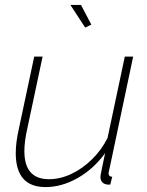

<svg xmlns="http://www.w3.org/2000/svg" viewBox="-20 -750 596 780"><path d="M165 10Q44 10 44 -128Q44 -149 47 -173Q50 -197 56 -224L119 -520H153L91 -228Q79 -176 79 -136Q79 -22 179 -22Q224 -22 269 -43Q314 -64 353.5 -102.5Q393 -141 417 -190L487 -520H521L427 -75Q425 -66 423 -57.5Q421 -49 421 -47Q421 -32 436 -32L428 0Q423 0 419 0Q415 0 412 -1Q401 -3 394.5 -11Q388 -19 388 -31Q388 -34 389 -40Q390 -46 394 -65.5Q398 -85 407 -128Q361 -64 296 -27Q231 10 165 10ZM266 -730H309L351 -650L326 -638Z"/></svg>

Font: Raleway Thin ExtraLight
Style: Italic
Weight: 250
Italic angle: -12°
Version: Version 4.026